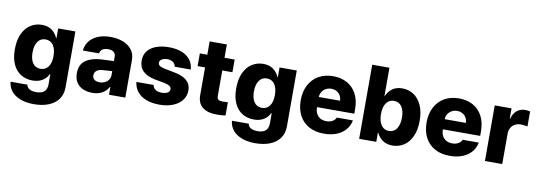

<svg xmlns="http://www.w3.org/2000/svg" viewBox="-65 -1150 5046 1803"><g transform="rotate(10 2457.5 -248.5)"><path d="M47.9 40H208Q212.9 67.9 237.8 81.3Q262.7 94.7 302.7 94.7Q403.3 94.7 403.3 1V-92.8H397.5Q380.9 -54.7 342.3 -30.8Q303.7 -6.8 247.1 -6.8Q186.5 -6.8 138.4 -35.2Q90.3 -63.5 62.3 -121.8Q34.2 -180.2 34.2 -266.6Q34.2 -355.5 63 -416.5Q91.8 -477.5 140.1 -507.3Q188.5 -537.1 246.1 -537.1Q304.7 -537.1 342 -509Q379.4 -481 396.5 -439.5H401.4V-530.3H565.4V2.9Q565.4 68.8 532.2 115.5Q499 162.1 438.7 186Q378.4 210 298.8 210Q224.1 210 168.9 188.7Q113.8 167.5 82.8 128.9Q51.8 90.3 47.9 40ZM403.3 -266.6Q403.3 -332.5 377 -370.4Q350.6 -408.2 302.7 -408.2Q255.4 -408.2 229.2 -369.9Q203.1 -331.5 203.1 -266.6Q203.1 -201.2 229.2 -164.6Q255.4 -127.9 302.7 -127.9Q350.1 -127.9 376.7 -164.6Q403.3 -201.2 403.3 -266.6Z M842.8 -313.5Q886.7 -316.4 950.2 -318.4Q958 -319.3 969.7 -319.3V-362.3Q969.7 -390.1 950.7 -405Q931.6 -419.9 897.5 -419.9Q864.3 -419.9 844.2 -406.2Q824.2 -392.6 819.3 -366.2H666Q669.4 -414.1 697.5 -452.9Q725.6 -491.7 777.6 -514.4Q829.6 -537.1 901.4 -537.1Q967.8 -537.1 1020.8 -516.4Q1073.7 -495.6 1104.2 -455.8Q1134.8 -416 1134.8 -360.4V0H979.5V-74.2H975.6Q953.1 -33.2 914.6 -11.7Q876 9.8 821.3 9.8Q769.5 9.8 730.2 -7.8Q690.9 -25.4 668.7 -60.8Q646.5 -96.2 646.5 -147.5Q646.5 -229.5 700.7 -268.6Q754.9 -307.6 842.8 -313.5ZM871.1 -99.6Q898.9 -99.6 921.9 -110.8Q944.8 -122.1 958 -142.3Q971.2 -162.6 970.7 -188.5V-222.7H960.9L870.1 -216.8Q838.9 -212.9 820.8 -196.5Q802.7 -180.2 802.7 -154.3Q802.7 -127.9 821.5 -113.8Q840.3 -99.6 871.1 -99.6Z M1460.9 -423.8Q1429.7 -423.8 1408.9 -410.9Q1388.2 -397.9 1388.7 -377.9Q1387.2 -343.8 1449.2 -332L1549.8 -312.5Q1628.9 -296.9 1667.7 -261.7Q1706.5 -226.6 1707 -168.9Q1706.5 -115.7 1675.5 -75.2Q1644.5 -34.7 1589.4 -12.5Q1534.2 9.8 1462.9 9.8Q1388.2 9.8 1333.7 -11.2Q1279.3 -32.2 1248.3 -71.3Q1217.3 -110.4 1211.9 -163.1H1376Q1380.4 -134.8 1403.6 -119.6Q1426.8 -104.5 1463.9 -104.5Q1498 -104.5 1518.8 -116.9Q1539.6 -129.4 1540 -151.4Q1539.1 -168.9 1522.9 -180.4Q1506.8 -191.9 1472.7 -199.2L1381.8 -215.8Q1303.7 -230.5 1264.2 -269.3Q1224.6 -308.1 1225.6 -369.1Q1225.1 -421.4 1253.2 -459.2Q1281.2 -497.1 1334 -517.1Q1386.7 -537.1 1458 -537.1Q1528.8 -537.1 1580.8 -516.4Q1632.8 -495.6 1661.9 -457.3Q1690.9 -418.9 1694.3 -366.2H1541Q1537.6 -392.6 1515.9 -408.2Q1494.1 -423.8 1460.9 -423.8Z M2084 -409.2H1987.3V-166Q1987.3 -140.6 2000.5 -131.3Q2013.7 -122.1 2041 -122.1Q2061.5 -122.1 2090.8 -124V2Q2068.8 4.9 2051.5 6.3Q2034.2 7.8 2008.8 7.8Q1918.9 7.8 1870.8 -30.5Q1822.8 -68.8 1823.2 -147.5V-409.2H1752V-530.3H1823.2V-657.2H1987.3V-530.3H2084Z M2158.7 40H2318.8Q2323.7 67.9 2348.6 81.3Q2373.5 94.7 2413.6 94.7Q2514.2 94.7 2514.2 1V-92.8H2508.3Q2491.7 -54.7 2453.1 -30.8Q2414.6 -6.8 2357.9 -6.8Q2297.4 -6.8 2249.3 -35.2Q2201.2 -63.5 2173.1 -121.8Q2145 -180.2 2145 -266.6Q2145 -355.5 2173.8 -416.5Q2202.6 -477.5 2251 -507.3Q2299.3 -537.1 2356.9 -537.1Q2415.5 -537.1 2452.9 -509Q2490.2 -481 2507.3 -439.5H2512.2V-530.3H2676.3V2.9Q2676.3 68.8 2643.1 115.5Q2609.9 162.1 2549.6 186Q2489.3 210 2409.7 210Q2335 210 2279.8 188.7Q2224.6 167.5 2193.6 128.9Q2162.6 90.3 2158.7 40ZM2514.2 -266.6Q2514.2 -332.5 2487.8 -370.4Q2461.4 -408.2 2413.6 -408.2Q2366.2 -408.2 2340.1 -369.9Q2314 -331.5 2314 -266.6Q2314 -201.2 2340.1 -164.6Q2366.2 -127.9 2413.6 -127.9Q2460.9 -127.9 2487.5 -164.6Q2514.2 -201.2 2514.2 -266.6Z M2761.2 -262.7Q2761.2 -344.2 2793.5 -406.5Q2825.7 -468.8 2885 -502.9Q2944.3 -537.1 3022.9 -537.1Q3098.1 -537.1 3156 -505.9Q3213.9 -474.6 3246.3 -413.6Q3278.8 -352.5 3278.8 -266.6V-224.6H2923.3V-221.7Q2923.3 -170.4 2952.6 -139.9Q2981.9 -109.4 3031.7 -109.4Q3064.9 -109.4 3089.1 -122.8Q3113.3 -136.2 3123.5 -160.2H3276.9Q3267.1 -108.4 3234.4 -70.1Q3201.7 -31.7 3149.2 -11Q3096.7 9.8 3028.8 9.8Q2946.3 9.8 2886 -23.2Q2825.7 -56.2 2793.5 -117.4Q2761.2 -178.7 2761.2 -262.7ZM3125.5 -321.3Q3125 -349.1 3112.3 -371.1Q3099.6 -393.1 3077.1 -405.5Q3054.7 -418 3026.9 -418Q2998 -418 2974.9 -405.3Q2951.7 -392.6 2938 -370.6Q2924.3 -348.6 2923.3 -321.3Z M3364.7 -707H3528.8V-439.5H3532.7Q3550.8 -481.4 3587.6 -509.3Q3624.5 -537.1 3683.1 -537.1Q3740.7 -537.1 3788.8 -507.1Q3836.9 -477.1 3866 -415.5Q3895 -354 3895 -264.6Q3895 -177.7 3866.9 -116.2Q3838.9 -54.7 3790.5 -23.4Q3742.2 7.8 3682.1 7.8Q3626 7.8 3588.4 -18.8Q3550.8 -45.4 3532.7 -85.9H3527.8V0H3364.7ZM3626.5 -121.1Q3673.3 -121.1 3699.7 -159.9Q3726.1 -198.7 3726.1 -265.6Q3726.1 -331.1 3700 -369.6Q3673.8 -408.2 3626.5 -408.2Q3578.6 -408.2 3552.2 -370.1Q3525.9 -332 3525.9 -265.6Q3525.9 -199.2 3552.5 -160.2Q3579.1 -121.1 3626.5 -121.1Z M3961.4 -262.7Q3961.4 -344.2 3993.7 -406.5Q4025.9 -468.8 4085.2 -502.9Q4144.5 -537.1 4223.1 -537.1Q4298.3 -537.1 4356.2 -505.9Q4414.1 -474.6 4446.5 -413.6Q4479 -352.5 4479 -266.6V-224.6H4123.5V-221.7Q4123.5 -170.4 4152.8 -139.9Q4182.1 -109.4 4231.9 -109.4Q4265.1 -109.4 4289.3 -122.8Q4313.5 -136.2 4323.7 -160.2H4477.1Q4467.3 -108.4 4434.6 -70.1Q4401.9 -31.7 4349.4 -11Q4296.9 9.8 4229 9.8Q4146.5 9.8 4086.2 -23.2Q4025.9 -56.2 3993.7 -117.4Q3961.4 -178.7 3961.4 -262.7ZM4325.7 -321.3Q4325.2 -349.1 4312.5 -371.1Q4299.8 -393.1 4277.3 -405.5Q4254.9 -418 4227.1 -418Q4198.2 -418 4175 -405.3Q4151.9 -392.6 4138.2 -370.6Q4124.5 -348.6 4123.5 -321.3Z M4564 -530.3H4724.1V-434.6H4729Q4743.2 -485.4 4776.1 -511.7Q4809.1 -538.1 4854 -538.1Q4873.5 -538.1 4900.9 -532.2V-388.7Q4889.6 -392.1 4870.6 -394.3Q4851.6 -396.5 4835.4 -396.5Q4804.7 -396.5 4780.5 -383.1Q4756.3 -369.6 4742.7 -345.5Q4729 -321.3 4729 -290V0H4564Z"/></g></svg>

Font: Pretendard JP ExtraBold
Style: Regular
Weight: 800
Designer: Base glyphs from Inter by Rasmus Andersson; Hangeul glyphs from Noto Sans CJK(Source Han Sans) by Jang Soo-young and Kan
Foundry: Kil Hyung-jin
Version: Version 1.309